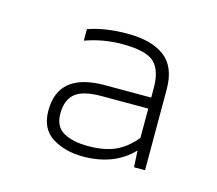

<svg xmlns="http://www.w3.org/2000/svg" viewBox="-54 -719 457 404"><g transform="rotate(15 174.5 -517.0)"><path d="M155 -380Q116 -380 88 -397.5Q60 -415 60 -455Q60 -537 161 -537H262V-558Q262 -596 244.5 -613Q227 -630 174 -630Q133 -630 94 -616V-641Q130 -654 180 -654Q232 -654 260.5 -632.5Q289 -611 289 -562V-386H265L263 -422Q223 -380 155 -380ZM160 -404Q195 -404 218.5 -414.5Q242 -425 262 -449V-513H160Q120 -513 103 -499Q86 -485 86 -455Q86 -427 106 -415.5Q126 -404 160 -404Z"/></g></svg>

Font: Kanit Thin
Style: Regular
Weight: 250
Designer: Katatrad Team
Foundry: CadsonDemak
Version: Version 2.000; ttfautohint (v1.8.3)